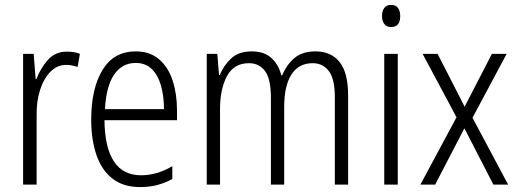

<svg xmlns="http://www.w3.org/2000/svg" viewBox="-20 -751 2105 781"><path d="M252 -541Q265 -541 279 -539Q293 -537 305 -532L296 -479Q286 -482 274 -484.5Q262 -487 249 -487Q212 -487 184.5 -458.5Q157 -430 142.5 -383.5Q128 -337 129 -282V0H74V-532H117L125 -429H128Q144 -472 174 -506.5Q204 -541 252 -541Z M532 -542Q590 -542 627.5 -509.5Q665 -477 682.5 -422.5Q700 -368 700 -303V-262H405Q406 -152 443 -95Q480 -38 554 -38Q618 -38 681 -75V-23Q652 -7 620 1.5Q588 10 550 10Q482 10 438 -24Q394 -58 372.5 -120Q351 -182 351 -264Q351 -391 397 -466.5Q443 -542 532 -542ZM532 -495Q477 -495 444.5 -448Q412 -401 407 -307H647Q647 -359 635 -402Q623 -445 597.5 -470Q572 -495 532 -495Z M1263 -542Q1327 -542 1361.5 -498.5Q1396 -455 1396 -363V0H1342V-357Q1342 -430 1317.5 -462Q1293 -494 1252 -494Q1195 -494 1165.5 -448Q1136 -402 1136 -316V0H1082V-352Q1082 -430 1058 -462Q1034 -494 993 -494Q931 -494 903 -441Q875 -388 875 -307V0H821V-532H864L871 -446H874Q890 -485 920.5 -513.5Q951 -542 1004 -542Q1055 -542 1084.5 -514.5Q1114 -487 1124 -445H1128Q1147 -490 1179 -516Q1211 -542 1263 -542Z M1571 -731Q1590 -731 1599 -718.5Q1608 -706 1608 -686Q1608 -641 1571 -641Q1553 -641 1543.5 -653Q1534 -665 1534 -686Q1534 -706 1543 -718.5Q1552 -731 1571 -731ZM1598 -532V0H1543V-532Z M1837 -274 1699 -532H1760L1870 -317L1981 -532H2041L1902 -272L2047 0H1987L1869 -229L1750 0H1690Z"/></svg>

Font: Noto Sans Lao Condensed Light
Style: Regular
Weight: 300
Width: 3
Designer: Monotype Design Team
Foundry: Monotype Imaging Inc.
Version: Version 2.003; ttfautohint (v1.8.4.7-5d5b)